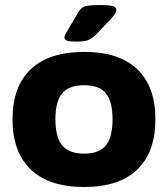

<svg xmlns="http://www.w3.org/2000/svg" viewBox="-20 -738 670 766"><path d="M316 8Q176 8 103 -61.5Q30 -131 30 -262Q30 -393 103 -462Q176 -531 316 -531Q455 -531 527.5 -462Q600 -393 600 -262Q600 -131 527.5 -61.5Q455 8 316 8ZM316 -125Q376 -125 402.5 -158Q429 -191 429 -262Q429 -333 402.5 -365.5Q376 -398 316 -398Q255 -398 228 -365.5Q201 -333 201 -262Q201 -191 228 -158Q255 -125 316 -125ZM283 -572Q257 -572 247 -576Q237 -580 237 -589Q237 -594 240 -600Q243 -606 249 -615L291 -687Q298 -699 306.5 -706Q315 -713 332.5 -715.5Q350 -718 384 -718Q414 -718 429 -714Q444 -710 444 -699Q444 -685 420 -660L365 -602Q347 -584 332 -578Q317 -572 283 -572Z"/></svg>

Font: Asap Semi Expanded ExtraBold
Style: Regular
Weight: 800
Width: 6
Designer: Pablo Cosgaya
Foundry: Omnibus-Type
Version: Version 3.001; ttfautohint (v1.8.4.7-5d5b)